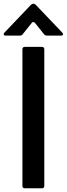

<svg xmlns="http://www.w3.org/2000/svg" viewBox="-48 -1016 360 1036"><path d="M86 0Q73 0 73 -13V-750Q73 -763 86 -763H178Q191 -763 191 -750V-13Q191 0 178 0ZM-17 -824Q-28 -824 -28 -831Q-28 -836 -24 -840L119 -990Q125 -996 132 -996Q139 -996 145 -990L288 -840Q292 -836 292 -831Q292 -824 281 -824H205Q195 -824 189 -832L141 -892Q137 -897 132 -897Q125 -897 123 -892L75 -832Q70 -824 59 -824Z"/></svg>

Font: Open Sauce Two Medium
Style: Regular
Weight: 500
Designer: Alfredo Marco Pradil
Foundry: Creative Sauce Fz LLC
Version: Version 1.477